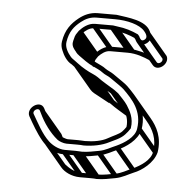

<svg xmlns="http://www.w3.org/2000/svg" viewBox="-44 -482 623 635"><g transform="rotate(5 267.0 -164.5)"><path d="M239.6 37.5H240.1C261.2 37.5 283.2 32.6 300.8 29.4C325 24.9 342.1 13.3 360.1 5.9C386.5 -6.3 424.3 -30.6 433.2 -67.4L433.2 -67.7L433.3 -68C444 -135.6 406.3 -174.3 373.6 -206.7C365.7 -214.5 347.1 -226.2 339 -232.2L324.4 -242.4C314.9 -248.9 305.8 -251.7 297.9 -257.2C287.2 -265.7 275.8 -269.3 265.8 -274.8L252.1 -281.7L239.6 -289.5C236.9 -291.2 233.4 -293.7 230.2 -296.2C222.2 -302.5 214.6 -305.9 209.6 -311.8C204.9 -317.4 195.8 -330.4 196.6 -335C197.1 -338.7 198.3 -343 199.5 -347.5L199.6 -348C200.1 -351 200.7 -352.9 202.2 -355.9L209.5 -366.9C219.3 -376.9 232.5 -387.5 247.4 -387.5H305.8C308.5 -387.5 314.2 -386.1 319.2 -385.5C344.4 -382.6 366.9 -375.1 384.2 -367.1C385 -366.7 384.8 -366.7 384.8 -366.7C386 -365.2 387.8 -360.8 389.5 -357.7C396.7 -343.8 416 -344.7 428.1 -355.7C441.2 -367.6 438.3 -382.3 431.7 -394.2C415.4 -428.6 358.5 -432.4 318 -438.5H255.5C230.5 -438.5 210.2 -428.7 193.7 -415.5C169.7 -396.4 151.7 -373.9 145.6 -335C143.9 -324.8 145.5 -314.9 149.9 -305.2C155.7 -290.2 167.8 -270.2 184 -262.4L194.2 -254.8C203 -248.2 211.5 -242 222.1 -236.3L235 -229.3C245.4 -223.7 255.6 -220.8 263.9 -214.7C283.9 -200.2 301.8 -190.7 322.2 -177.6L334.9 -168.2C355 -144.6 388.8 -117.6 382.8 -71.8C379.6 -67 374.6 -60.3 370.1 -55.8C360.8 -46.1 342.4 -39.6 324.5 -29.3C306.4 -18.8 277.9 -13.5 249.6 -13.5C244.8 -13.5 236.5 -14.5 227.3 -14.5H192.3C188 -14.5 171.4 -20.8 169.9 -22C145.4 -41.8 124.4 -71.6 111.1 -100.1L106.5 -109.2C91.8 -137.9 46.5 -106.9 59.5 -79.7C73.7 -54.7 89.9 -25.7 109.6 -2.2C124.3 15.1 148.2 36.5 184.2 36.5H219.2C228 36.5 234.5 37 239.6 37.5ZM246.3 1.5H246.8C276 1.5 307.6 -4.6 330.3 -16.5C342.4 -22.9 366.8 -31.6 380.4 -46.5C387 -53.2 392.1 -60.4 397.3 -68.2L397.6 -70C402.8 -103.1 388.5 -126.2 377.7 -143.6C370.2 -155.6 353 -172.1 346.2 -179.8L332.1 -190.4C311 -203.9 293.2 -213 274.1 -227.3C263.2 -234.8 252.8 -237.8 243.8 -242.7L230.9 -249.7C221.1 -255 213.3 -260.7 204.5 -267.2L193.2 -275.6C189.2 -278.7 183.8 -281.6 179.1 -287.1C169.3 -298.8 157.6 -316.4 160.6 -335C166.1 -369.8 180.3 -387.1 202.1 -404.5C216.3 -415.8 232.3 -423.5 253.1 -423.5H314.5C354.4 -423.5 396.3 -413.1 413.3 -392.9C417.8 -387.6 428.1 -374.4 418.8 -366C403.6 -352.2 400.7 -375.4 393.4 -380.4C372.5 -390 351.1 -397.3 323.3 -400.4C318 -401.1 313.4 -401.8 309.4 -402.5H249.8C226.8 -402.5 208.6 -386.4 198.1 -375L189.5 -362.1C187.1 -358 185.4 -352.4 184.7 -348.5C183 -342.6 182.3 -339.5 181.6 -335C179.5 -322 189.7 -311 193.8 -306.1C200.5 -295.6 212 -290 219.7 -283.8C223.6 -280.9 226.6 -278.8 230 -276.5L243 -268.3L257.1 -261.2C268.3 -255.6 278.9 -251.6 287.5 -244.8C296.8 -237.5 306.9 -234.8 314.4 -229.6L328.6 -219.8C337.6 -213.5 356.4 -200.9 362.1 -195.3C392.8 -164.8 427.9 -129 418.3 -68.3C413.8 -40 380.6 -19.2 355.9 -7.7C335.4 0.8 320.7 10.8 300.3 14.6C282.5 17.9 261 22.5 242.9 22.5C236.3 22.5 230.3 21.5 221.6 21.5H186.6C164.6 21.5 143.8 9.1 131.9 -1.9C107.2 -25 90.3 -59.3 73.1 -88.3C67.6 -99.3 87.2 -111.4 92.7 -100.8L97.2 -91.9C111.1 -62.3 133.4 -30.7 159.2 -9.9C164.5 -5.4 180 0.5 189.9 0.5H224.9C234.4 0.5 241.3 0.8 246.3 1.5ZM262.9 -215.7 322.4 -145 334.7 -155.6 275.1 -226.3ZM321 -178.7 376.8 -112.4 389.1 -123 333.3 -189.3ZM179.3 34.3 238.8 105 251.1 94.4 191.6 23.7ZM214.3 34.3 273.8 105 286.1 94.4 226.6 23.7ZM235.1 35.3 294.6 106 306.9 95.4 247.4 24.7ZM294.4 27.3 353.9 98 366.2 87.4 306.7 16.7ZM352 4.3 411.5 75 423.8 64.4 364.3 -6.3ZM419.6 -62.7 479.1 8 491.4 -2.6 431.9 -73.3ZM194.1 -305.7 201.3 -297.1 213.6 -307.8 206.4 -316.3ZM182.9 -329.7 223.9 -280.9 236.2 -291.5 195.2 -340.3ZM189.7 -353.7 249.2 -283 261.5 -293.6 202 -364.3ZM197.6 -365.7 257.1 -295 269.4 -305.6 209.9 -376.3ZM242.4 -389.7 301.9 -319 314.2 -329.6 254.7 -400.3ZM301.4 -389.7 360.9 -319 373.2 -329.6 313.7 -400.3ZM315.1 -387.7 374.6 -317 386.9 -327.6 327.4 -398.3ZM382.1 -368.7 387.4 -362.3 399.7 -372.9 394.4 -379.3ZM422.5 -377.7 481.6 -307.5C485.8 -297.2 470.1 -286.3 463.9 -293.7L404.4 -364.4L392.1 -353.8L451.6 -283.1C469.6 -261.7 507.5 -292 494.7 -317.1L434.8 -388.3ZM439.7 -298.2 447.6 -312.1C426.1 -321.4 398.3 -327.1 368.9 -331.8H309.3C286.1 -331.8 268.3 -315.6 257.6 -304.3L249.6 -292.3L198.3 -353.3L186 -342.7L256.3 -259.2L259.1 -277.3C259.6 -280.3 260.2 -282.2 261.7 -285.2L269 -296.2C278.8 -306.2 292 -316.8 306.9 -316.8H365.3C394.2 -316.8 419.2 -307.1 439.7 -298.2ZM299.1 108.2H299.6C320.7 108.2 342.8 103.3 360.3 100.1C384.5 95.6 401.6 84.1 419.6 76.6C446.6 66.4 483.6 38.5 492.7 3L492.8 2.7C500.6 -46.8 482 -81.4 459.4 -108.2L399.9 -178.9L387.6 -168.3L447.1 -97.6C468.7 -72 484.8 -41.3 477.8 2.4C473.4 30.7 440.2 51.5 415.4 63C394.9 71.5 380.3 81.6 359.8 85.3C342 88.6 320.5 93.2 302.4 93.2C295.8 93.2 289.8 92.2 281.1 92.2H246.1C224.1 92.2 203.9 78.8 191.7 69L132.5 -1.3L120.2 9.3L180.1 80.5C191.4 94 215.6 107.2 243.7 107.2H278.7C287.5 107.2 294.1 107.5 299.1 108.2ZM98.1 -90.7 157.1 -20.6C159.1 -16.3 160.9 -12.7 163.1 -8.7L176.7 -17.3C174.4 -21.5 172.4 -25.8 170.4 -30L110.3 -101.3ZM389 -121.3C369 -134 352.1 -143.1 333.6 -156.6C323.4 -164 312.6 -167.2 304.3 -171.5L245.5 -241.3L233.2 -230.7L293.5 -159.1C304.1 -153.4 314.7 -150 323.4 -144C342.4 -129.9 360.1 -120.6 379.5 -108.3ZM226.5 -243C226.5 -243 221.6 -247.2 221 -247.9L205.5 -266.3L193.2 -255.7L253.2 -184.5C260.4 -175.9 270.8 -171.4 281.6 -165.6L319.7 -144.9L232.6 -248.3Z"/></g></svg>

Font: CiSf OpenHand
Style: GlsObl
Weight: 400
Foundry: Cannot Into Space Fonts
Version: Version 0.7892